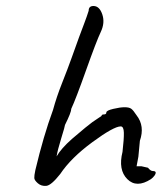

<svg xmlns="http://www.w3.org/2000/svg" viewBox="-20 -674 540 641"><path d="M447 -204 442 -151 436 -119H452L474 -114Q483 -103 490 -103Q506 -103 496 -88Q491 -81 484 -76Q436 -45 405 -76Q374 -107 389 -167Q394 -210 393.5 -231Q393 -252 383 -252Q360 -252 288.5 -199.5Q217 -147 181 -93Q151 -55 134.5 -53.5Q118 -52 106.5 -62Q95 -72 94.5 -79.5Q94 -87 98 -106Q125 -220 157 -307Q169 -351 187.5 -397.5Q206 -444 219 -480.5Q232 -517 244 -550Q256 -583 262 -598Q270 -619 276 -638Q276 -654 292 -654Q312 -654 321.5 -626Q331 -598 316.5 -567.5Q302 -537 267.5 -440Q233 -343 218 -311Q218 -299 197 -257Q197 -253 184.5 -212.5Q172 -172 169 -152Q184 -178 220 -210Q275 -257 288 -266L319 -287Q319 -292 327 -292Q335 -292 335 -298.5Q335 -305 358 -310.5Q381 -316 396 -316Q411 -316 418 -311Q425 -306 436 -289Q464 -253 447 -204Z"/></svg>

Font: Caveat
Style: Regular
Weight: 400
Designer: Pablo Impallari
Foundry: Creative Lab NY
Version: Version 1.096; ttfautohint (v1.3)